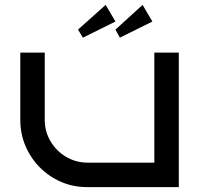

<svg xmlns="http://www.w3.org/2000/svg" viewBox="-20 -765 823 785"><path d="M711 0H336Q279 0 229.5 -21.5Q180 -43 142.5 -81Q105 -119 84 -168.5Q63 -218 63 -275V-550H163V-275Q163 -227 186.5 -187.5Q210 -148 249 -124.5Q288 -101 336 -100H611V-550H711ZM452 -677 319 -611 299 -644 412 -745ZM603 -677 470 -611 452 -644 563 -745Z"/></svg>

Font: Bruno Ace
Style: Regular
Weight: 400
Version: Version 1.100; ttfautohint (v1.8.4.7-5d5b);gftools[0.9.27]